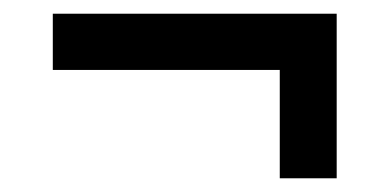

<svg xmlns="http://www.w3.org/2000/svg" viewBox="-20 -370 570 280"><path d="M471 -350V-110H388V-268H57V-350Z"/></svg>

Font: Panefresco 500wt
Style: Regular
Weight: 700
Foundry: Campivisivi & Chank Co
Version: Version 1.001